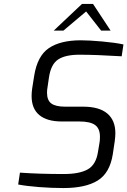

<svg xmlns="http://www.w3.org/2000/svg" viewBox="-20 -946 645 972"><path d="M72 -12 81 -72Q179 -65 303 -65Q382 -65 424 -88.5Q466 -112 476 -177L484 -225Q486 -235 486 -254Q486 -295 461.5 -313Q437 -331 382 -331H293Q218 -331 179 -363.5Q140 -396 140 -460Q140 -478 143 -499L153 -562Q169 -663 227.5 -702.5Q286 -742 389 -742Q431 -742 497.5 -736Q564 -730 605 -721L596 -661Q464 -669 382 -669Q311 -669 274.5 -645Q238 -621 228 -555L221 -507Q218 -491 218 -477Q218 -438 240 -422Q262 -406 310 -406H401Q482 -406 523 -371.5Q564 -337 564 -272Q564 -255 561 -232L551 -165Q536 -70 474.5 -32Q413 6 301 6Q241 6 177 1Q113 -4 72 -12ZM395 -926H451L540 -791H492L416 -888L301 -791H252Z"/></svg>

Font: Exo
Style: Italic
Weight: 400
Italic angle: -9°
Designer: Natanael Gama
Foundry: Natanael Gama
Version: Version 1.500; ttfautohint (v1.6)